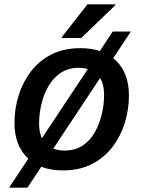

<svg xmlns="http://www.w3.org/2000/svg" viewBox="-20 -780 655 889"><path d="M22 89 502 -634H586L107 89ZM47 -211Q47 -276 66 -337.5Q85 -399 123 -449Q161 -499 218.5 -528Q276 -557 352 -557Q459 -557 518 -498.5Q577 -440 577 -338Q577 -273 558 -211.5Q539 -150 501 -100Q463 -50 405.5 -20.5Q348 9 271 9Q165 9 106 -50Q47 -109 47 -211ZM161 -209Q161 -145 192.5 -114Q224 -83 279 -83Q329 -83 363.5 -106.5Q398 -130 419.5 -168.5Q441 -207 451.5 -252Q462 -297 462 -340Q462 -403 430.5 -434.5Q399 -466 344 -466Q296 -466 261 -442.5Q226 -419 204 -380.5Q182 -342 171.5 -297Q161 -252 161 -209ZM266 -604V-608L385 -760H514V-756L356 -604Z"/></svg>

Font: Kufam Medium
Style: Italic
Weight: 500
Italic angle: -11°
Designer: Artur Schmal
Foundry: Original Type
Version: Version 1.301; ttfautohint (v1.8.3)